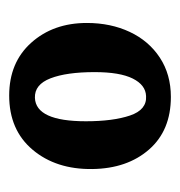

<svg xmlns="http://www.w3.org/2000/svg" viewBox="-7 -749 392 418"><g transform="rotate(90 189.0 -540.0)"><path d="M188 -364Q116 -364 73 -412Q30 -460 30 -533Q30 -585 49.5 -626.5Q69 -668 105.5 -692Q142 -716 191 -716Q264 -716 305.5 -668.5Q347 -621 348 -545Q349 -466 306 -415Q263 -364 188 -364ZM193 -420Q244 -422 244 -531Q244 -590 231.5 -627Q219 -664 189 -662Q165 -661 151 -633Q137 -605 137 -550Q137 -489 150.5 -454Q164 -419 193 -420Z"/></g></svg>

Font: Lora
Style: Bold
Weight: 700
Designer: Olga Karpushina, Alexei Vanyashin (Cyrillic)
Foundry: Cyreal
Version: Version 3.006; ttfautohint (v1.8.4.7-5d5b);gftools[0.9.30]